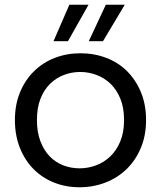

<svg xmlns="http://www.w3.org/2000/svg" viewBox="-20 -782 680 811"><path d="M597 -275Q597 -210 575 -157.5Q553 -105 515 -68Q477 -31 425.5 -11Q374 9 316 9Q258 9 208 -11Q158 -31 121.5 -68Q85 -105 64 -157.5Q43 -210 43 -275Q43 -340 64.5 -392Q86 -444 123.5 -481Q161 -518 211.5 -537.5Q262 -557 320 -557Q378 -557 429 -537.5Q480 -518 517 -481Q554 -444 575.5 -392Q597 -340 597 -275ZM136 -275Q136 -223 151 -184.5Q166 -146 190.5 -121Q215 -96 247.5 -83.5Q280 -71 316 -71Q352 -71 385.5 -83.5Q419 -96 445.5 -121Q472 -146 488 -184.5Q504 -223 504 -275Q504 -327 488.5 -365Q473 -403 447 -428Q421 -453 387.5 -465.5Q354 -478 319 -478Q283 -478 250 -465.5Q217 -453 191.5 -428Q166 -403 151 -365Q136 -327 136 -275ZM354 -762 267 -608H206L273 -762ZM507 -762 415 -608H355L427 -762Z"/></svg>

Font: Poppins
Style: Regular
Weight: 400
Designer: Ninad Kale (Devanagari), Jonny Pinhorn (Latin)
Foundry: Indian Type Foundry
Version: Version 3.002 2017